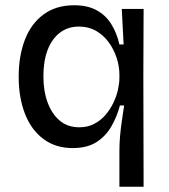

<svg xmlns="http://www.w3.org/2000/svg" viewBox="-20 -550 642 730"><path d="M434 160V22Q434 -4 436.5 -33Q439 -62 443.5 -91.5Q448 -121 452 -149H436Q425 -107 403.5 -69.5Q382 -32 346.5 -9.5Q311 13 256 13Q191 13 144.5 -22Q98 -57 74.5 -118.5Q51 -180 51 -258Q51 -337 74.5 -398.5Q98 -460 145.5 -495Q193 -530 262 -530Q313 -530 347.5 -511Q382 -492 403 -458.5Q424 -425 434 -381H450L443 -516H526L525 -263L526 160ZM282 -66Q313 -66 338 -79Q363 -92 381 -113Q399 -134 411 -159Q423 -184 428.5 -209Q434 -234 434 -254V-266Q434 -298 423.5 -330Q413 -362 393.5 -389Q374 -416 345.5 -432.5Q317 -449 280 -449Q238 -449 207.5 -425.5Q177 -402 161 -360Q145 -318 145 -260Q145 -204 161 -160.5Q177 -117 207 -91.5Q237 -66 282 -66Z"/></svg>

Font: Bricolage Grotesque 48pt Condensed ExtraBold
Style: Regular
Weight: 400
Version: Version 1.000;gftools[0.9.30]